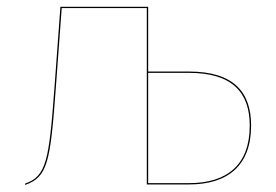

<svg xmlns="http://www.w3.org/2000/svg" viewBox="-20 -537 805 559"><path d="M530.1 -328.7H411.4V-517.2H155.9L138.8 -285.1C122.8 -67.9 115 -24.3 52.9 -2.3L53.6 1.4C119.1 -22.1 126.7 -65.2 142.8 -284.9L159.7 -513.6H407.4V0H530.5C645.2 0 711.1 -56.8 711.1 -171.3C711.1 -269.5 659.7 -328.7 530.1 -328.7ZM530.3 -3.9H411.4V-324.9H530.1C657.6 -324.9 707.1 -266.5 707.1 -171.3C707.1 -59.7 644.2 -3.8 530.3 -3.8Z"/></svg>

Font: Fira Sans Four
Style: Regular
Weight: 100
Designer: Carrois Corporate & Edenspiekermann AG
Foundry: Carrois Corporate GbR & Edenspiekermann AG
Version: Version 4.203;PS 004.203;hotconv 1.0.88;makeotf.lib2.5.64775